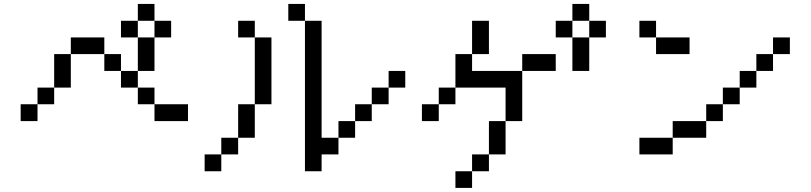

<svg xmlns="http://www.w3.org/2000/svg" viewBox="-20 -796 4040 957"><path d="M583 -609.4V-692.4H667V-609.4ZM83 -192.4V-276.4H167V-192.4ZM667 -609.4H750V-442.4H667ZM750 -609.4V-692.4H667V-776.4H750V-692.4H833V-609.4ZM750 -276.4H667V-359.4H583V-442.4H500V-526.4H333V-359.4H250V-276.4H167V-359.4H250V-526.4H333V-609.4H500V-526.4H583V-442.4H667V-359.4H750ZM750 -276.4H917V-192.4H750Z M1417 -692.4V-776.4H1500V-692.4ZM1167 -609.4V-692.4H1250V-609.4ZM1917 -359.4V-276.4H1833V-192.4H1750V-109.4H1667V-26.4H1583V57.6H1500V-692.4H1583V-109.4H1667V-192.4H1750V-276.4H1833V-359.4ZM1917 -359.4V-442.4H2000V-359.4ZM1250 -609.4H1333V-276.4H1250ZM1250 -276.4V-109.4H1167V-276.4ZM1167 -109.4V-26.4H1083V-109.4ZM1083 -26.4V57.6H1000V-26.4Z M2750 -609.4V-692.4H2833V-609.4ZM2083 -192.4V-276.4H2167V-192.4ZM2833 -609.4H2917V-442.4H2833ZM2917 -609.4V-692.4H2833V-776.4H2917V-692.4H3000V-609.4ZM2417 -26.4V-192.4H2500V-26.4ZM2417 -26.4V57.6H2333V-26.4ZM2333 57.6V140.6H2250V57.6ZM2500 -192.4V-359.4H2250V-276.4H2167V-359.4H2250V-526.4H2333V-442.4H2583V-192.4ZM2583 -442.4V-526.4H2750V-442.4ZM2333 -526.4V-692.4H2417V-526.4Z M3167 -609.4V-692.4H3250V-609.4ZM3167 -26.4V-109.4H3333V-26.4ZM3250 -609.4H3417V-526.4H3250ZM3833 -526.4V-442.4H3750V-359.4H3667V-276.4H3583V-192.4H3500V-109.4H3333V-192.4H3500V-276.4H3583V-359.4H3667V-442.4H3750V-526.4ZM3833 -526.4V-609.4H3917V-526.4Z"/></svg>

Font: KH Dot Kodenmachou 12
Style: Regular
Weight: 400
Designer: Original version for X68000 by Keitarou Hiraki (http://hp.vector.co.jp/authors/VA000874/) / TrueType conversion by Homem
Version: Version 1.00.20150527